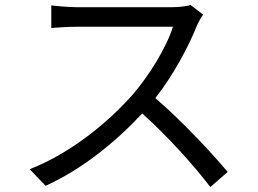

<svg xmlns="http://www.w3.org/2000/svg" viewBox="-20 -728 1040 775"><path d="M749 -708C733 -703 707 -699 674 -699H288C258 -699 201 -704 187 -706V-615C198 -616 253 -620 288 -620H678C653 -538 580 -419 512 -342C409 -227 261 -108 100 -45L164 22C312 -45 447 -155 554 -270C656 -179 762 -61 829 27L899 -34C834 -112 712 -242 607 -332C678 -422 741 -539 775 -625C781 -639 794 -661 800 -669Z"/></svg>

Font: Squished Noto Sans CJK JP Regular
Style: Regular
Weight: 400
Designer: Ryoko NISHIZUKA (kana & ideographs); Paul D. Hunt (Latin, Greek & Cyrillic); Wenlong ZHANG (bopomofo); Sandoll Communica
Foundry: Adobe Systems Incorporated
Version: Version 1.004;PS 1.004;hotconv 1.0.82;makeotf.lib2.5.63406